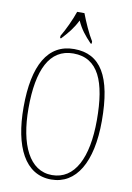

<svg xmlns="http://www.w3.org/2000/svg" viewBox="-101 -993 732 1065"><g transform="rotate(10 265.0 -460.5)"><path d="M177 -784V-771H183C219 -810 243 -838 267 -886C289 -838 312 -810 349 -771H355V-784C331 -822 303 -886 286 -931H245C230 -886 200 -822 177 -784ZM264 10C404 10 485 -125 485 -358C485 -610 414 -725 265 -725C118 -725 44 -596 44 -359C44 -137 116 10 264 10ZM264 -15C137 -15 72 -153 72 -358C72 -574 131 -700 265 -700C406 -700 457 -574 457 -358C457 -146 392 -15 264 -15Z"/></g></svg>

Font: Noto Serif Sinhala ExtraCondensed Thin
Style: Regular
Weight: 100
Width: 2
Designer: Jelle Bosma - Monotype Design Team
Foundry: Monotype Imaging Inc.
Version: Version 2.007